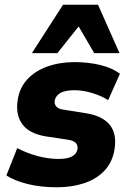

<svg xmlns="http://www.w3.org/2000/svg" viewBox="-20 -782 546 813"><path d="M221 11Q153 11 98 -2.5Q43 -16 7 -39L53 -155Q90 -135 136.5 -122Q183 -109 229 -109Q266 -109 285.5 -120Q305 -131 308 -150Q313 -183 270 -190L177 -204Q105 -215 75 -255.5Q45 -296 55 -359Q63 -411 96 -446.5Q129 -482 181 -500.5Q233 -519 296 -519Q353 -519 403.5 -507Q454 -495 488 -470L438 -358Q410 -376 370.5 -388Q331 -400 296 -400Q254 -400 234.5 -387.5Q215 -375 212 -357Q209 -343 217.5 -332Q226 -321 247 -318L341 -303Q486 -281 465 -150Q456 -95 422.5 -59.5Q389 -24 337 -6.5Q285 11 221 11ZM115 -557 247 -762H395L486 -557H379L313 -670L223 -557Z"/></svg>

Font: Mulish Black
Style: Italic
Weight: 900
Italic angle: -9°
Designer: Vernon Adams
Foundry: Vernon Adams
Version: Version 3.603; ttfautohint (v1.8.3)